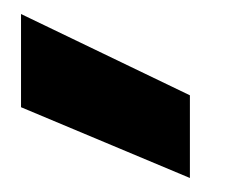

<svg xmlns="http://www.w3.org/2000/svg" viewBox="-20 -850 331 274"><path d="M251 -714V-596L10 -697V-830Z"/></svg>

Font: MSTAGE
Style: Bold
Weight: 700
Designer: Ninad Kale (Devanagari), Jonny Pinhorn (Latin)
Foundry: Indian Type Foundry
Version: 4.004